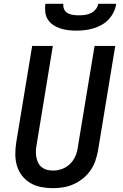

<svg xmlns="http://www.w3.org/2000/svg" viewBox="-20 -975 640 1003"><path d="M256 8Q224 8 194 2Q164 -4 138.5 -19Q113 -34 95 -57.5Q77 -81 68.5 -109.5Q60 -138 60 -169.5Q60 -201 65 -232L148 -735H256L171 -217Q168 -201 167.5 -185Q167 -169 170 -153.5Q173 -138 179.5 -124.5Q186 -111 198 -101.5Q210 -92 225 -88Q240 -84 257 -84Q280 -84 303 -92Q326 -100 344.5 -117.5Q363 -135 373 -157.5Q383 -180 386 -203L474 -735H582L492 -188Q487 -161 478 -134.5Q469 -108 452.5 -84.5Q436 -61 413 -42.5Q390 -24 364 -12.5Q338 -1 310.5 3.5Q283 8 256 8ZM379 -815Q357 -815 336 -817.5Q315 -820 295 -826.5Q275 -833 258 -844.5Q241 -856 230 -873Q219 -890 216.5 -911.5Q214 -933 217 -955H311Q309 -940 315 -926.5Q321 -913 334 -906Q347 -899 362 -897Q377 -895 392 -895Q407 -895 423 -897Q439 -899 454 -906Q469 -913 480 -926.5Q491 -940 493 -955H587Q584 -933 573.5 -911.5Q563 -890 547 -873Q531 -856 510 -844.5Q489 -833 467 -826.5Q445 -820 423 -817.5Q401 -815 379 -815Z"/></svg>

Font: Iosevka SmBd Ex Obl
Style: Regular
Weight: 600
Width: 7
Italic angle: -9°
Monospace: yes
Designer: Belleve Invis
Foundry: Belleve Invis
Version: Version 32.5.0; ttfautohint (v1.8.4)